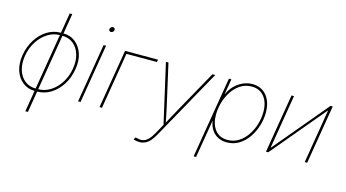

<svg xmlns="http://www.w3.org/2000/svg" viewBox="-97 -1105 3040 1688"><g transform="rotate(15 1423.0 -261.0)"><path d="M236.3 10.3Q173.8 10.3 127.7 -26.1Q81.5 -62.5 60.8 -125Q40 -187.5 53.2 -267.1Q66.4 -346.2 105.7 -408.7Q145 -471.2 202.6 -507.3Q260.3 -543.5 328.1 -543.5H351.6Q414.1 -543.5 460.2 -507.3Q506.3 -471.2 527.3 -408.7Q548.3 -346.2 534.7 -267.1Q522 -187.5 482.4 -125Q442.9 -62.5 385.3 -26.1Q327.6 10.3 259.8 10.3ZM240.2 -12.2H263.7Q322.3 -12.2 374.5 -45.2Q426.8 -78.1 463.6 -136Q500.5 -193.8 512.2 -267.1Q524.4 -339.8 506.6 -397.2Q488.8 -454.6 447.5 -487.8Q406.2 -521 347.7 -521H324.2Q266.1 -521 213.9 -487.8Q161.6 -454.6 124.8 -397.2Q87.9 -339.8 75.7 -267.1Q63.5 -193.8 81.3 -136Q99.1 -78.1 140.4 -45.2Q181.6 -12.2 240.2 -12.2ZM204.6 204.1 358.9 -727.5H382.3L228 204.1Z M629.9 0 718.8 -535.6H741.2L652.3 0ZM750.5 -663.6Q741.2 -663.6 735.6 -670.4Q730 -677.2 731.4 -686.5Q732.9 -696.3 741 -702.9Q749 -709.5 758.3 -709.5Q768.1 -709.5 773.4 -702.9Q778.8 -696.3 777.3 -686.5Q775.9 -677.2 768.1 -670.4Q760.3 -663.6 750.5 -663.6Z M1213.9 -535.6 1210 -513.2H932.6L847.7 0H825.2L914.1 -535.6Z M1189 197.8 1198.2 177.2 1215.3 178.2Q1245.1 187.5 1269.8 181.9Q1294.4 176.3 1316.4 154.8Q1338.4 133.3 1359.4 95.2L1409.2 5.9L1286.1 -535.6H1309.1L1393.1 -164.1Q1401.9 -125.5 1409.7 -87.2Q1417.5 -48.8 1424.8 -10.3H1418.5Q1439.5 -48.8 1460.2 -87.2Q1481 -125.5 1502.4 -164.1L1709.5 -535.6H1734.9L1378.9 103.5Q1358.9 139.6 1338.1 162.4Q1317.4 185.1 1293.9 195.8Q1270.5 206.5 1242.2 206.5Q1228.5 206.5 1216.1 204.3Q1203.6 202.1 1189 197.8Z M1736.3 204.1 1859.4 -535.6H1881.8L1858.4 -396H1860.4Q1879.9 -440.4 1912.8 -473.6Q1945.8 -506.8 1987.3 -525.1Q2028.8 -543.5 2073.2 -543.5Q2128.4 -543.5 2168.2 -516.8Q2208 -490.2 2229.2 -442.6Q2250.5 -395 2250.5 -332.5Q2250.5 -271.5 2231.9 -210.7Q2213.4 -149.9 2178.7 -99.9Q2144 -49.8 2095 -19.8Q2045.9 10.3 1984.9 10.3Q1939 10.3 1903.6 -8.1Q1868.2 -26.4 1846.2 -59.8Q1824.2 -93.3 1817.9 -136.7H1815.4L1758.8 204.1ZM1985.4 -12.2Q2041 -12.2 2085.7 -40.3Q2130.4 -68.4 2162.4 -115.2Q2194.3 -162.1 2211.2 -218.8Q2228 -275.4 2228 -332Q2228 -417.5 2186.8 -469.2Q2145.5 -521 2072.8 -521Q2016.6 -521 1971.9 -492.7Q1927.2 -464.4 1895.8 -417.5Q1864.3 -370.6 1847.7 -313.7Q1831.1 -256.8 1831.1 -200.2Q1831.1 -115.7 1871.3 -64Q1911.6 -12.2 1985.4 -12.2Z M2715.3 0H2692.9L2773.9 -490.2H2772L2360.8 0H2340.3L2429.2 -535.6H2451.7L2370.6 -44.9H2372.6L2784.2 -535.6H2804.2Z"/></g></svg>

Font: Inter 20pt Thin
Style: Italic
Weight: 250
Italic angle: -9.3988°
Version: Version 4.001;git-66647c0bb